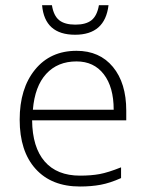

<svg xmlns="http://www.w3.org/2000/svg" viewBox="-20 -694 550 724"><path d="M281.7 9.3Q174.3 9.3 114.3 -57.1Q54.2 -123.5 54.2 -242.7Q54.2 -360.4 112.1 -431.4Q169.9 -502.4 268.6 -502.4Q355.5 -502.4 405.8 -441.7Q456.1 -380.9 456.1 -276.9V-240.2H101.1Q102.1 -138.7 148.4 -85.2Q194.8 -31.7 281.7 -31.7Q323.7 -31.7 355.7 -37.6Q387.7 -43.5 436.5 -63V-22.5Q395 -3.9 359.6 2.7Q324.2 9.3 281.7 9.3ZM268.6 -462.4Q197.3 -462.4 154.3 -415.5Q111.3 -368.7 104 -280.3H408.7Q408.7 -365.7 371.3 -414.1Q334 -462.4 268.6 -462.4ZM263.2 -563Q148.4 -563 138.7 -674.3H175.8Q182.1 -634.8 203.1 -617.9Q224.1 -601.1 264.2 -601.1Q304.2 -601.1 325.2 -617.9Q346.2 -634.8 353 -674.3H389.2Q376 -563 263.2 -563Z"/></svg>

Font: Bpm'online Open Sans Light
Style: Regular
Weight: 300
Foundry: Ascender Corporation
Version: Version 1.10